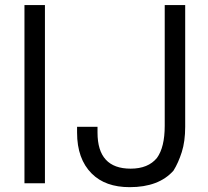

<svg xmlns="http://www.w3.org/2000/svg" viewBox="-20 -735 833 770"><path d="M722.7 -714.8V-226.6Q722.7 -168 709 -125Q695.3 -82 675.8 -50.8Q617.2 15.6 500 15.6Q402.3 15.6 347.7 -39.1Q289.1 -97.7 289.1 -203.1V-226.6H371.1V-203.1Q371.1 -58.6 503.9 -58.6Q574.2 -58.6 609.4 -101.6Q640.6 -144.5 640.6 -230.5V-714.8ZM160.2 -714.8V0H78.1V-714.8Z"/></svg>

Font: 和音 by 宁静之雨，公众号njzyshare
Style: Regular
Weight: 400
Designer: Steve Matteson
Foundry: Ascender Corporation
Version: Version 6.00;June 8, 2018;FontCreator 11.0.0.2388 32-bit